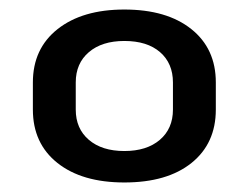

<svg xmlns="http://www.w3.org/2000/svg" viewBox="-20 -737 522 403"><path d="M241 -354Q152 -354 100.5 -395Q49 -436 49 -507V-564Q49 -635 101 -676Q153 -717 241 -717Q330 -717 381.5 -676Q433 -635 433 -564V-507Q433 -436 382 -395Q331 -354 241 -354ZM241 -420Q288 -420 315.5 -443.5Q343 -467 343 -507V-564Q343 -604 316 -627.5Q289 -651 241 -651Q194 -651 166.5 -627.5Q139 -604 139 -564V-507Q139 -467 166.5 -443.5Q194 -420 241 -420Z"/></svg>

Font: Pathway Extreme 12pt SemiBold
Style: Regular
Weight: 600
Version: Version 1.001;gftools[0.9.26]